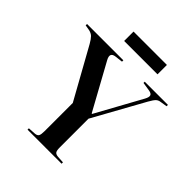

<svg xmlns="http://www.w3.org/2000/svg" viewBox="-255 -1051 1200 1200"><g transform="rotate(45 344.5 -451.0)"><path d="M191 0V-12L242 -15Q261 -17 267 -28Q273 -39 273 -68V-318L87 -653Q71 -681 58 -694Q45 -707 22 -712L-13 -718V-730H308V-718L257 -712Q210 -706 236 -659L403 -355H407L573 -657Q586 -681 582 -693.5Q578 -706 555 -710L497 -719V-730H702V-718L658 -711Q640 -709 628.5 -698.5Q617 -688 599 -656L412 -318V-64Q412 -37 418.5 -27Q425 -17 445 -15L492 -12V0ZM226 -819V-902H521V-819Z"/></g></svg>

Font: Literata 72pt SemiBold
Style: Regular
Weight: 600
Designer: Latin by Veronika Burian and Jose Scaglione. Greek by Irene Vlachou. Cyrillic by Vera Evstafieva.
Foundry: TypeTogether
Version: Version 3.002